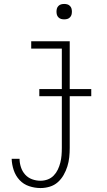

<svg xmlns="http://www.w3.org/2000/svg" viewBox="-20 -729 540 972"><path d="M185 223Q156 223 127.5 213.5Q99 204 79 182.5Q59 161 49.5 132.5Q40 104 39 75H79Q79 96 86 117.5Q93 139 107.5 155Q122 171 142.5 178.5Q163 186 185 186Q204 186 221.5 179.5Q239 173 252 159.5Q265 146 273 129Q281 112 285.5 94Q290 76 291.5 57.5Q293 39 293 20V-242H179V-278H293V-483H138V-520H333V-278H442V-242H333V20Q333 44 330.5 67.5Q328 91 321 113.5Q314 136 302 157Q290 178 272.5 193.5Q255 209 232 216Q209 223 185 223ZM305 -631Q297 -631 289.5 -633Q282 -635 276 -641Q270 -647 268 -654.5Q266 -662 266 -670Q266 -678 268 -685.5Q270 -693 276 -699Q282 -705 289.5 -707Q297 -709 305 -709Q313 -709 320.5 -707Q328 -705 334 -699Q340 -693 342 -685.5Q344 -678 344 -670Q344 -662 342 -654.5Q340 -647 334 -641Q328 -635 320.5 -633Q313 -631 305 -631Z"/></svg>

Font: Iosevka Extralight
Style: Regular
Weight: 200
Monospace: yes
Designer: Belleve Invis
Foundry: Belleve Invis
Version: Version 32.0.1; ttfautohint (v1.8.4)